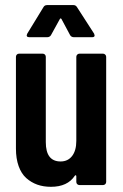

<svg xmlns="http://www.w3.org/2000/svg" viewBox="-20 -720 478 747"><path d="M219.2 -646Q215.8 -650.9 212.9 -646L178.2 -583Q173.3 -575.2 163.1 -575.2H94.2Q87.4 -575.2 85 -578.6Q82.5 -582 85.9 -588.9L148.9 -691.9Q153.3 -700.2 163.1 -700.2H266.1Q274.9 -700.2 279.8 -691.9L346.2 -588.9Q348.1 -583 348.1 -582Q348.1 -575.2 337.9 -575.2H268.1Q257.8 -575.2 252.9 -583ZM276.9 -499Q276.9 -503.9 280.5 -507.6Q284.2 -511.2 289.1 -511.2H380.9Q385.7 -511.2 389.4 -507.6Q393.1 -503.9 393.1 -499V-12.2Q393.1 -6.8 389.4 -3.4Q385.7 0 380.9 0H289.1Q284.2 0 280.5 -3.4Q276.9 -6.8 276.9 -12.2V-34.2Q276.9 -37.1 275.1 -38.1Q273.4 -39.1 271 -36.1Q242.7 6.8 178.2 6.8Q148.9 6.8 125 -1.7Q101.1 -10.3 82 -27.3Q63 -44.4 52.5 -73.7Q42 -103 42 -142.1V-499Q42 -503.9 45.4 -507.6Q48.8 -511.2 54.2 -511.2H146Q151.4 -511.2 154.8 -507.6Q158.2 -503.9 158.2 -499V-167Q158.2 -91.8 215.8 -91.8Q244.1 -91.8 260.5 -113Q276.9 -134.3 276.9 -171.9Z"/></svg>

Font: Barlow Condensed SemiBold
Style: Regular
Weight: 600
Width: 3
Designer: Jeremy Tribby
Foundry: Tribby Type
Version: Version 1.422;hotconv 1.0.109;makeotfexe 2.5.65596